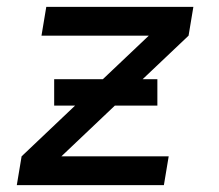

<svg xmlns="http://www.w3.org/2000/svg" viewBox="-20 -540 640 560"><path d="M29 0 43 -84 199 -232H138V-309H280L414 -436H101L115 -520H544L530 -436L396 -309H439V-232H315L159 -84H472L458 0Z"/></svg>

Font: Iosevka SS04 Medium Extended
Style: Italic
Weight: 500
Width: 7
Italic angle: -9°
Monospace: yes
Designer: Belleve Invis
Foundry: Belleve Invis
Version: Version 19.0.0; ttfautohint (v1.8.4)